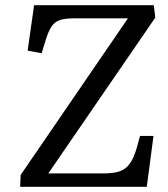

<svg xmlns="http://www.w3.org/2000/svg" viewBox="-20 -723 652 743"><path d="M581 -655 167 -52H382Q418 -52 441.5 -59.5Q465 -67 481 -88Q497 -109 509 -150L522 -197H574L548 0H58L60 -46L475 -652H267Q232 -652 212 -645.5Q192 -639 179.5 -620.5Q167 -602 156 -565L141 -517L87 -527L112 -703H575Z"/></svg>

Font: Literata 18pt
Style: Italic
Weight: 400
Italic angle: -2°
Designer: Latin by Veronika Burian and Jose Scaglione. Greek by Irene Vlachou. Cyrillic by Vera Evstafieva
Foundry: TypeTogether
Version: Version 3.103;gftools[0.9.29]